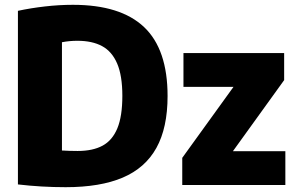

<svg xmlns="http://www.w3.org/2000/svg" viewBox="-20 -769 1225 798"><path d="M54.5 -2.5V-724Q108 -735.5 166.8 -742.2Q225.5 -749 283 -749Q481 -749 578.8 -656.5Q676.5 -564 676.5 -370Q676.5 -238 630 -154.2Q583.5 -70.5 490 -30.8Q396.5 9 253 9Q152.5 9 54.5 -2.5ZM488.5 -370.5Q488.5 -454.5 467 -504.8Q445.5 -555 404.5 -577.2Q363.5 -599.5 301.5 -599.5Q269 -599.5 237.5 -593.5V-143.5Q270 -141.5 302.5 -141.5Q365.5 -141.5 406.2 -163.5Q447 -185.5 467.8 -235.8Q488.5 -286 488.5 -370.5ZM948 -140.5H1166V0H737.5V-113L950.5 -408H742.5V-548.5H1161V-436Z"/></svg>

Font: Encode Sans Semi Condensed ExBd
Style: Regular
Weight: 800
Width: 4
Designer: Multiple Designers
Foundry: Impallari Type
Version: Version 2.000